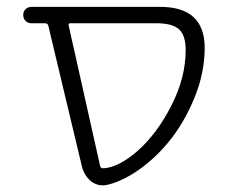

<svg xmlns="http://www.w3.org/2000/svg" viewBox="-20 -565 661 561"><path d="M185.5 -497.1Q178.7 -497.1 180.7 -490.2L272.5 -80.1Q274.4 -73.2 281.2 -73.2Q325.2 -75.2 380.9 -123Q438.5 -173.8 480.5 -255.9Q522.5 -337.9 522.5 -418.9Q522.5 -461.9 502.9 -479.5Q483.4 -497.1 436.5 -497.1ZM578.1 -424.8Q578.1 -351.6 547.4 -277.3Q516.6 -203.1 470.7 -147.9Q424.8 -92.8 367.2 -56.6Q327.1 -32.2 291 -24.4Q285.2 -23.4 279.3 -23.4Q261.7 -23.4 246.1 -35.2Q226.6 -51.8 219.7 -77.1L121.1 -490.2Q119.1 -497.1 111.3 -497.1H71.3Q61.5 -497.1 54.7 -503.9Q47.9 -510.7 47.9 -521.5Q47.9 -531.2 54.7 -538.1Q61.5 -544.9 72.3 -544.9H446.3Q447.3 -544.9 448.2 -544.9Q578.1 -544.9 578.1 -424.8Z"/></svg>

Font: Gen Jyuu Gothic Light
Style: Regular
Weight: 200
Designer: [Source Han Sans]
Ryoko NISHIZUKA  (kana & ideographs); Paul D. Hunt (Latin, Greek & Cyrillic); Wenlong ZHANG  (bopomofo
Version: Version 1.002.20150607